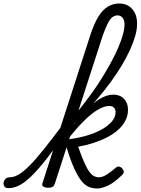

<svg xmlns="http://www.w3.org/2000/svg" viewBox="-192 -1059 804 1098"><path d="M-144 17Q-160 17 -166.5 7.5Q-173 -2 -171.5 -14Q-170 -26 -161 -35.5Q-152 -45 -137 -45Q-113 -45 -86 -60.5Q-59 -76 -24 -111Q11 -146 57.5 -204Q104 -262 167 -346Q178 -361 187.5 -356Q197 -351 199 -336.5Q201 -322 190 -306Q124 -214 75 -151.5Q26 -89 -12 -52Q-50 -15 -81.5 1Q-113 17 -144 17ZM82 15Q68 15 57 9Q46 3 51 -12L328 -869Q349 -930 372.5 -967Q396 -1004 425.5 -1021.5Q455 -1039 490 -1039Q521 -1039 543.5 -1025Q566 -1011 579 -985.5Q592 -960 592 -924Q592 -891 581.5 -854Q571 -817 551.5 -774Q532 -731 504.5 -685Q477 -639 441.5 -590.5Q406 -542 364.5 -493.5Q323 -445 276 -396.5Q229 -348 177 -301L186 -344Q224 -385 260 -430.5Q296 -476 330 -522.5Q364 -569 392.5 -615.5Q421 -662 445 -706Q469 -750 485.5 -789.5Q502 -829 511 -862Q520 -895 520 -920Q520 -937 515 -948Q510 -959 501 -965Q492 -971 479 -971Q464 -971 450.5 -960.5Q437 -950 424 -924.5Q411 -899 396 -857L121 -7Q117 4 108.5 9.5Q100 15 82 15ZM365 19Q339 19 316.5 10Q294 1 274 -24Q254 -49 232.5 -95.5Q211 -142 188 -219L182 -218L198 -262Q253 -269 302 -283Q351 -297 388.5 -318Q426 -339 447.5 -364Q469 -389 469 -417Q469 -434 459.5 -443.5Q450 -453 432 -453Q405 -453 369 -432.5Q333 -412 290 -369.5Q247 -327 197 -264L203 -309Q243 -369 287 -416.5Q331 -464 374.5 -491Q418 -518 456 -518Q494 -518 517 -494Q540 -470 540 -432Q540 -398 525 -369Q510 -340 483 -316Q456 -292 420 -273.5Q384 -255 342 -241.5Q300 -228 255 -220Q275 -163 290.5 -128.5Q306 -94 319.5 -76Q333 -58 346.5 -51.5Q360 -45 374 -45Q393 -45 416.5 -59.5Q440 -74 469 -99Q480 -108 489 -106.5Q498 -105 506 -97Q514 -88 515.5 -78.5Q517 -69 507 -59Q459 -12 423 3.5Q387 19 365 19Z"/></svg>

Font: Playwrite CO Light
Style: Regular
Weight: 300
Version: Version 1.002